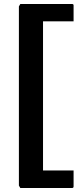

<svg xmlns="http://www.w3.org/2000/svg" viewBox="-20 -756 386 955"><path d="M81 179 74 167V-724L81 -736H339Q346 -736 346 -729V-650H194V92H346V171Q346 179 339 179Z"/></svg>

Font: Kreon
Style: Bold
Weight: 700
Designer: Julia Petretta
Foundry: Julia Petretta and Eli Heuer
Version: Version 2.002